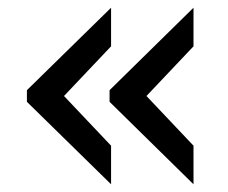

<svg xmlns="http://www.w3.org/2000/svg" viewBox="-20 -478 592 498"><path d="M49.8 -244.1 268.1 -458V-357.9L146 -229L268.1 -100.1V0L49.8 -213.9ZM264.2 -244.1 481.9 -458V-357.9L359.9 -229L481.9 -100.1V0L264.2 -213.9Z"/></svg>

Font: Aldrich [RUS by Daymarius]
Style: Regular
Weight: 400
Designer: Matthew Desmond
Foundry: Matthew Desmond
Version: Version 1.002 August 24, 2018